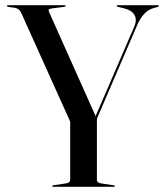

<svg xmlns="http://www.w3.org/2000/svg" viewBox="-20 -720 632 740"><path d="M423 -3Q423 0 418.5 0H185.5Q181.5 0 181.5 -3Q181.5 -5.5 186 -6L233.5 -13Q250.5 -15.5 250.5 -27V-251.5L61.5 -671Q54.5 -687 37 -690L12 -693.5Q6.5 -694.5 6.5 -697Q6.5 -700 11.5 -700H228Q233 -700 233 -697.5Q233 -694.5 227 -693.5L183.5 -688Q171 -686.5 168.5 -683.5Q166 -680.5 169 -674L348.5 -272.5L498 -618.5Q508.5 -643.5 498.5 -662Q488.5 -680.5 456 -688.5L434.5 -693.5Q430 -694.5 430 -697Q430 -700 433.5 -700H588Q592.5 -700 592.5 -697Q592.5 -694.5 587.5 -693L577.5 -690.5Q552 -684.5 535.2 -666Q518.5 -647.5 506.5 -618L353.5 -262.5V-27Q353.5 -15.5 370.5 -13L417 -6Q423 -5 423 -3Z"/></svg>

Font: Fraunces 144pt S000
Style: Regular
Weight: 400
Version: Version 1.000; ttfautohint (v1.8.3)